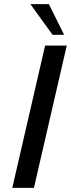

<svg xmlns="http://www.w3.org/2000/svg" viewBox="-20 -911 344 931"><path d="M234.9 -742.2 127.4 -891.1H216.8L291 -742.2ZM39.6 0 198.7 -689.9H303.7L144.5 0Z"/></svg>

Font: HK Grotesk SmBold Legacy Italic
Style: Regular
Weight: 600
Italic angle: -13°
Designer: Alfredo Marco Pradil
Foundry: Hanken Design Co.
Version: Version 2.022;PS 002.022;hotconv 1.0.88;makeotf.lib2.5.64775